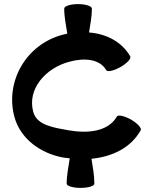

<svg xmlns="http://www.w3.org/2000/svg" viewBox="-20 -735 755 936"><path d="M440 160C440 119 432 79 426 39C526 29 617 -13 666 -100C672 -110 651 -133 619 -152C586 -170 555 -177 550 -167C506 -91 404 -84 313 -100C242 -113 159 -124 142 -190C112 -300 201 -403 318 -434C387 -453 465 -450 498 -393C504 -383 535 -390 567 -408C600 -427 621 -450 615 -460C573 -533 497 -570 414 -577C420 -616 428 -654 428 -693C428 -705 398 -715 360 -715C323 -715 293 -705 293 -693C293 -652 302 -611 308 -571C300 -569 291 -567 283 -565C109 -518 4 -340 50 -166C79 -58 178 13 288 33C299 34 309 36 320 37C314 78 305 119 305 160C305 172 336 181 373 181C410 181 440 172 440 160Z"/></svg>

Font: Nupuram Expanded Bold
Style: Regular
Weight: 700
Width: 7
Designer: Santhosh Thottingal (santhosh.thottingal@gmail.com)
Foundry: SMC
Version: Version 1.000